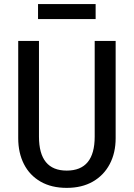

<svg xmlns="http://www.w3.org/2000/svg" viewBox="-20 -907 655 940"><path d="M546.2 -706.7V-230.3Q546.2 -158.5 517.2 -103.6Q488.2 -48.7 434.6 -17.9Q381 12.8 306.7 12.8Q231.8 12.8 178.5 -17.9Q125.1 -48.7 97.2 -103.6Q69.2 -158.5 69.2 -230.3V-706.7H170.8V-237.9Q170.8 -71.8 306.7 -71.8Q443.6 -71.8 443.6 -237.9V-706.7ZM448.2 -813.8H166.2V-887.2H448.2Z"/></svg>

Font: Fira Code Retina
Style: Regular
Weight: 450
Monospace: yes
Designer: Carrois Corporate, Edenspiekermann AG, Nikita Prokopov
Foundry: Carrois Corporate, Edenspiekermann AG, Nikita Prokopov
Version: Version 6.002